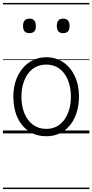

<svg xmlns="http://www.w3.org/2000/svg" viewBox="-20 -909 629 1308"><path d="M295 19Q227 19 176.5 -15Q126 -49 98.5 -109.5Q71 -170 71 -250Q71 -310 87.5 -359Q104 -408 134.5 -444Q165 -480 205.5 -499.5Q246 -519 295 -519Q361 -519 411 -485Q461 -451 489.5 -390.5Q518 -330 518 -251Q518 -203 507.5 -161.5Q497 -120 478 -87Q459 -54 432 -30Q405 -6 370.5 6.5Q336 19 295 19ZM295 -31Q334 -31 364.5 -46.5Q395 -62 417 -91.5Q439 -121 451 -161.5Q463 -202 463 -250Q463 -315 442.5 -364.5Q422 -414 384.5 -441.5Q347 -469 295 -469Q256 -469 225 -453.5Q194 -438 172 -408.5Q150 -379 138 -339Q126 -299 126 -250Q126 -186 146.5 -136.5Q167 -87 205 -59Q243 -31 295 -31ZM180 -683Q158 -683 147.5 -695.5Q137 -708 137 -732Q137 -757 148 -769.5Q159 -782 180 -782Q203 -782 213.5 -769.5Q224 -757 224 -732Q225 -707 213.5 -695Q202 -683 180 -683ZM410 -683Q388 -683 377.5 -695.5Q367 -708 367 -732Q367 -757 377.5 -769.5Q388 -782 410 -782Q431 -782 442.5 -769.5Q454 -757 454 -732Q454 -707 443 -695Q432 -683 410 -683ZM0 369H589V379H0ZM0 -20H589V0H0ZM0 -505H589V-500H0ZM0 -889H589V-879H0Z"/></svg>

Font: Playwrite HR Lijeva Guides
Style: Regular
Weight: 400
Designer: Veronika Burian, José Scaglione
Foundry: TypeTogether
Version: Version 1.003